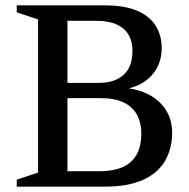

<svg xmlns="http://www.w3.org/2000/svg" viewBox="-20 -696 705 716"><path d="M183.5 -618.5 185 -676H370Q446 -676 493 -655.2Q540 -634.5 561.5 -598.5Q583 -562.5 583 -517Q583 -453.5 542 -411Q501 -368.5 429 -361.5L430 -369.5Q519.5 -364.5 570.8 -318.5Q622 -272.5 622 -201Q622 -142.5 596 -97Q570 -51.5 514.5 -25.8Q459 0 370 0H185.5L183.5 -57.5H351Q400.5 -57.5 435.2 -72Q470 -86.5 488.5 -117.8Q507 -149 507 -198.5Q507 -237.5 491.2 -267.2Q475.5 -297 442 -313.5Q408.5 -330 355.5 -330H183L183.5 -387H350Q407.5 -387 440.8 -416.8Q474 -446.5 474 -507Q474 -541 459.5 -566Q445 -591 415 -604.8Q385 -618.5 338.5 -618.5ZM42.5 0V-26L122 -52.5V-623.5L42.5 -650V-676H231.5V0Z"/></svg>

Font: Newsreader 16pt 16pt Medium
Style: Regular
Weight: 500
Version: Version 1.003